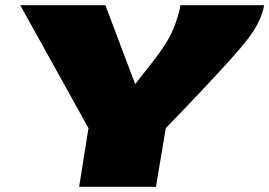

<svg xmlns="http://www.w3.org/2000/svg" viewBox="-20 -720 1038 740"><path d="M285 0 321 -226 58 -700H386L501 -396Q543 -449 571 -485Q599 -521 617 -549.5Q635 -578 647.5 -607Q660 -636 670 -674Q672 -680 673 -686.5Q674 -693 675 -700H998Q997 -693 995 -685.5Q993 -678 991 -671Q984 -649 971 -624.5Q958 -600 934 -568.5Q910 -537 869 -491.5Q828 -446 767 -381Q706 -316 619 -226L581 0Z"/></svg>

Font: Georama ExtraExtended Black
Style: Italic
Weight: 900
Width: 8
Italic angle: -9°
Designer: Jean-Baptiste Levee
Foundry: Production Type
Version: Version 1.000